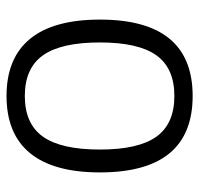

<svg xmlns="http://www.w3.org/2000/svg" viewBox="-31 -569 610 588"><g transform="rotate(90 274.0 -275.0)"><path d="M40 -276Q40 -560 274 -560Q508 -560 508 -276Q508 -134 449 -62Q390 10 274 10Q158 10 99 -62Q40 -134 40 -276ZM438 -276Q438 -394 398.5 -449Q359 -504 274 -504Q189 -504 149.5 -449Q110 -394 110 -276Q110 -157 149.5 -101.5Q189 -46 274 -46Q359 -46 398.5 -101.5Q438 -157 438 -276Z"/></g></svg>

Font: Krub
Style: Regular
Weight: 400
Designer: Ekaluck Peanpanawate
Foundry: Cadson Demak Co.,Ltd.
Version: Version 1.000; ttfautohint (v1.6)